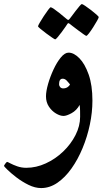

<svg xmlns="http://www.w3.org/2000/svg" viewBox="-70 -622 519 967"><path d="M395.5 -115.2Q395.5 -56.6 382.6 5.1Q369.6 66.9 345.9 124Q322.3 181.2 290 226.6Q257.8 272 219 298.6Q180.2 325.2 137.2 325.2Q106.4 325.2 73.7 309.1Q41 293 12.9 271.5Q-15.1 250 -32.5 232.9Q-49.8 215.8 -49.8 213.9Q-49.8 210.9 -43.2 202.1Q-36.6 193.4 -34.2 193.4Q-31.7 193.4 -18.1 200.7Q-4.4 208 16.8 215.6Q38.1 223.1 62.5 223.1Q112.3 223.1 160.6 200.9Q209 178.7 248 141.4Q287.1 104 310.3 58.3Q333.5 12.7 333.5 -33.7Q333.5 -49.8 333.3 -64.7Q333 -79.6 331.1 -93.8Q315.9 -65.9 290.5 -52Q265.1 -38.1 250 -38.1Q232.9 -38.1 212.2 -50.3Q191.4 -62.5 176.5 -84.7Q161.6 -106.9 161.6 -136.7Q161.6 -162.1 172.1 -199Q182.6 -235.8 199.5 -272Q216.3 -308.1 236.3 -332.5Q256.3 -356.9 275.4 -356.9Q301.8 -356.9 329.6 -328.9Q357.4 -300.8 376.5 -246.8Q395.5 -192.9 395.5 -115.2ZM282.7 -196.8Q276.4 -205.1 266.8 -215.3Q257.3 -225.6 245.6 -225.6Q227.5 -225.6 227.5 -197.3Q227.5 -189.5 233.2 -183.1Q238.8 -176.8 248 -176.8Q260.7 -176.8 270 -182.9Q279.3 -189 282.7 -196.8ZM427.2 -535.6Q427.2 -532.2 418.9 -517.3Q410.6 -502.4 399.4 -484.9Q388.2 -467.3 378.2 -454.3Q368.2 -441.4 364.7 -441.4Q362.3 -441.4 349.9 -450.2Q337.4 -459 321.8 -470.7Q306.2 -482.4 294.4 -491.5Q282.7 -500.5 281.7 -501.5Q276.9 -505.4 273.9 -505.4Q271.5 -505.4 268.1 -499.5Q267.6 -498.5 259.8 -487.1Q252 -475.6 241 -460.9Q230 -446.3 220.7 -435.1Q211.4 -423.8 207.5 -423.8Q205.6 -423.8 192.1 -432.9Q178.7 -441.9 162.4 -454.1Q146 -466.3 133.8 -476.6Q121.6 -486.8 121.6 -489.7Q121.6 -493.2 130.4 -508.3Q139.2 -523.4 150.9 -541.3Q162.6 -559.1 172.6 -572.3Q182.6 -585.4 185.1 -585.4Q189.5 -585.4 202.1 -576.7Q214.8 -567.9 229.2 -556.4Q243.7 -544.9 254.4 -535.6Q265.1 -526.4 266.1 -525.9Q271.5 -521.5 273.4 -521.5Q276.9 -521.5 281.7 -528.3Q282.7 -529.3 291 -540.5Q299.3 -551.8 310.1 -565.9Q320.8 -580.1 330.1 -590.8Q339.4 -601.6 341.8 -601.6Q345.7 -601.6 359.1 -592.5Q372.6 -583.5 388.4 -571.3Q404.3 -559.1 415.8 -548.8Q427.2 -538.6 427.2 -535.6Z"/></svg>

Font: Scheherazade New
Style: Bold
Weight: 700
Designer: SIL International
Foundry: SIL International
Version: Version 4.000